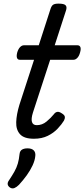

<svg xmlns="http://www.w3.org/2000/svg" viewBox="-20 -750 465 1060"><path d="M167 16Q113 16 90.5 -9Q68 -34 69.5 -76Q71 -118 87 -171L168 -420H89Q78 -420 74 -430Q70 -440 75 -460Q81 -480 91 -490Q101 -500 112 -500H194L258 -698Q264 -718 273.5 -724Q283 -730 303 -730Q334 -730 342.5 -720.5Q351 -711 344 -691L282 -500H408Q419 -500 423.5 -490.5Q428 -481 422 -460Q417 -441 407 -430.5Q397 -420 386 -420H257L162 -129Q151 -94 156.5 -76.5Q162 -59 183 -59Q213 -59 237 -79Q261 -99 278 -120Q284 -129 294.5 -132Q305 -135 320 -125Q337 -115 338 -105Q339 -95 333 -84Q321 -64 298.5 -40Q276 -16 243.5 0Q211 16 167 16ZM36 286Q24 278 22.5 267.5Q21 257 30 245Q48 218 60 196.5Q72 175 78.5 152.5Q85 130 88 100Q90 83 101.5 76Q113 69 132 69Q155 69 166 80Q177 91 175 110Q173 135 160 163Q147 191 127.5 218Q108 245 85 270Q72 283 60 288Q48 293 36 286Z"/></svg>

Font: Playwrite BE VLG
Style: Regular
Weight: 400
Designer: Veronika Burian, José Scaglione
Foundry: TypeTogether
Version: Version 1.002